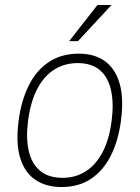

<svg xmlns="http://www.w3.org/2000/svg" viewBox="-20 -743 562 773"><path d="M227.5 10Q165.5 10 122.5 -19Q79.5 -48 61.2 -107.2Q43 -166.5 55 -257Q65.5 -338 95.8 -398.8Q126 -459.5 176.5 -493.2Q227 -527 297.5 -527Q359 -527 401 -497.8Q443 -468.5 461 -408.8Q479 -349 467 -257Q456.5 -177 426.5 -117Q396.5 -57 347 -23.5Q297.5 10 227.5 10ZM232.5 -27Q282.5 -27 323.2 -52Q364 -77 391.8 -128Q419.5 -179 429.5 -257Q438.5 -326.5 427.2 -378.8Q416 -431 382.8 -460Q349.5 -489 292.5 -489Q241.5 -489 200.2 -464Q159 -439 131.2 -387.5Q103.5 -336 93 -257Q84 -188 95.5 -136.2Q107 -84.5 141 -55.8Q175 -27 232.5 -27ZM258.5 -577.5 372.5 -723H429L294 -577.5Z"/></svg>

Font: Public Sans Thin
Style: Italic
Weight: 100
Italic angle: -8°
Designer: The Public Sans project authors (U.S. Web Design System). Libre Franklin designed by Pablo Impallari and Rodrigo Fuenzal
Version: Version 2.000